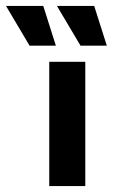

<svg xmlns="http://www.w3.org/2000/svg" viewBox="-118 -624 378 644"><path d="M152.1 -470.8H240.3L197.9 -604.2H72.9ZM-18.8 -470.8H69.4L27.1 -604.2H-97.9ZM47.2 0H168.1V-416.7H47.2Z"/></svg>

Font: Afacad
Style: Bold
Weight: 700
Designer: Kristian Moeller
Foundry: Dicotype
Version: Version 1.000